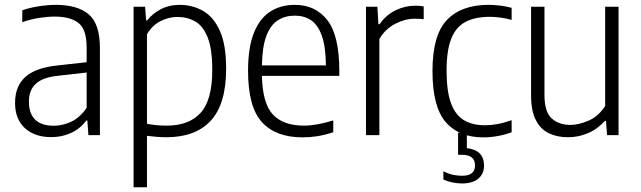

<svg xmlns="http://www.w3.org/2000/svg" viewBox="-20 -570 2704 810"><path d="M196 8.5Q127 8.5 85.2 -29.2Q43.5 -67 43.5 -136Q43.5 -206 86.8 -245.2Q130 -284.5 223.5 -294L345.5 -307.5V-369Q345.5 -446.5 311 -473.2Q276.5 -500 210.5 -500Q181.5 -500 145.8 -494.5Q110 -489 74 -476.5V-526.5Q104.5 -537.5 143.2 -543.5Q182 -549.5 216 -549.5Q306.5 -549.5 354 -509.8Q401.5 -470 401.5 -367V0H353L348.5 -61.5H344Q318.5 -27 280 -9.2Q241.5 8.5 196 8.5ZM102 -142Q102 -39.5 207.5 -39.5Q243 -39.5 279.8 -56.2Q316.5 -73 345.5 -115V-264L226 -250.5Q161 -244 131.5 -217Q102 -190 102 -142Z M543.5 220V-541.5H592L596.5 -484H601Q622 -511.5 657.2 -530.5Q692.5 -549.5 738 -549.5Q791.5 -549.5 836 -524.5Q880.5 -499.5 907.2 -440.8Q934 -382 934 -280.5Q934 -131.5 869.5 -61.2Q805 9 681.5 9Q661.5 9 640 7.2Q618.5 5.5 600 3V220ZM683.5 -40Q777.5 -40 826.5 -94Q875.5 -148 875.5 -275Q875.5 -364 856 -412.5Q836.5 -461 803.2 -479.8Q770 -498.5 728 -498.5Q692 -498.5 657 -480.8Q622 -463 600 -425.5V-48Q637.5 -40 683.5 -40Z M1256.5 9.5Q1144 9.5 1085.2 -54.5Q1026.5 -118.5 1026.5 -271Q1026.5 -370 1051.2 -431.5Q1076 -493 1120.2 -521.2Q1164.5 -549.5 1223.5 -549.5Q1311 -549.5 1361.2 -484.8Q1411.5 -420 1411.5 -270V-250H1085Q1087.5 -132.5 1131.8 -86.2Q1176 -40 1262 -40Q1315 -40 1386 -62V-12Q1350.5 -0.5 1319 4.5Q1287.5 9.5 1256.5 9.5ZM1223.5 -504Q1183.5 -504 1152.8 -484.8Q1122 -465.5 1104.2 -419.8Q1086.5 -374 1085 -294H1355Q1354 -374 1337.5 -419.8Q1321 -465.5 1292 -484.8Q1263 -504 1223.5 -504Z M1524 0V-541.5H1572L1576.5 -468H1581.5Q1608.5 -507 1648.8 -526.5Q1689 -546 1732 -546Q1751.5 -546 1767.5 -543V-489Q1758 -490 1749.2 -490.5Q1740.5 -491 1729.5 -491Q1689 -491 1647.2 -469.5Q1605.5 -448 1580.5 -405.5V0Z M2018.5 9.5Q1916 9.5 1860.2 -55Q1804.5 -119.5 1804.5 -270.5Q1804.5 -422 1865.5 -485.8Q1926.5 -549.5 2040.5 -549.5Q2064 -549.5 2089.5 -546.5Q2115 -543.5 2138.5 -537V-486Q2113.5 -493 2089.8 -496Q2066 -499 2046.5 -499Q1985 -499 1944.5 -478Q1904 -457 1884 -407.5Q1864 -358 1864 -272.5Q1864 -185.5 1882.5 -135Q1901 -84.5 1937.2 -63Q1973.5 -41.5 2027 -41.5Q2050.5 -41.5 2078 -46.5Q2105.5 -51.5 2138.5 -63V-12Q2079 9.5 2018.5 9.5ZM1929 204Q1909 204 1887.5 199.5Q1866 195 1850.5 187V152.5Q1871.5 163.5 1891.5 167.5Q1911.5 171.5 1929.5 171.5Q1984 171.5 1984 128Q1984 83 1928.5 83H1912.5V-10H1949.5V55Q2022 63 2022 129Q2022 163 1998 183.5Q1974 204 1929 204Z M2376 9Q2331.5 9 2296.2 -7.5Q2261 -24 2240.8 -62.8Q2220.5 -101.5 2220.5 -167.5V-541.5H2277V-169Q2277 -98 2307.5 -70.5Q2338 -43 2386.5 -43Q2421 -43 2463 -61Q2505 -79 2533 -123V-541.5H2589.5V0H2541L2536.5 -60H2532Q2500.5 -25 2460 -8Q2419.5 9 2376 9Z"/></svg>

Font: Encode Sans Semi Condensed Light
Style: Regular
Weight: 300
Width: 4
Designer: Multiple Designers
Foundry: Impallari Type
Version: Version 3.000; ttfautohint (v1.8.3) -l 8 -r 50 -G 200 -x 14 